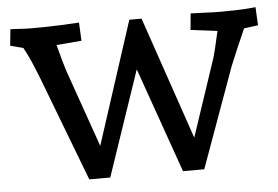

<svg xmlns="http://www.w3.org/2000/svg" viewBox="-42 -555 884 610"><g transform="rotate(-5 400.0 -249.5)"><path d="M701.2 -318.8 585.9 0H518.1L399.9 -335L286.1 0H219.2L87.9 -344.2Q82 -359.4 70.6 -385.7Q59.1 -412.1 46.9 -434.1L5.9 -444.8L11.2 -497.1Q19 -497.1 40 -495.6Q61 -494.1 80.1 -494.1Q129.9 -494.1 173.8 -496.1Q217.8 -498 230 -499L232.9 -440.9L152.8 -434.1Q171.9 -362.3 176.8 -349.1L263.2 -103L390.1 -494.1H429.2L563 -103L646 -351.1Q649.9 -362.3 666 -434.1L581.1 -444.8L585.9 -497.1Q598.1 -497.1 627.7 -495.6Q657.2 -494.1 680.2 -494.1Q730 -494.1 758.5 -496.1Q787.1 -498 793 -499L795.9 -440.9L751 -435.1Q720.2 -365.7 701.2 -318.8Z"/></g></svg>

Font: Sura
Style: Regular
Weight: 400
Designer: Carolina Giovagnoli
Foundry: Huerta Tipografica
Version: Version 1.003;PS 001.002;hotconv 1.0.70;makeotf.lib2.5.58329